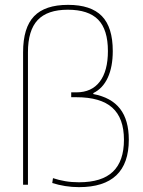

<svg xmlns="http://www.w3.org/2000/svg" viewBox="-20 -760 590 790"><path d="M305 10Q276 10 248 5.5Q220 1 195 -7L198 -27Q222 -19 248.5 -14.5Q275 -10 305 -10Q399 -10 444.5 -53.5Q490 -97 490 -185Q490 -274 442 -317Q394 -360 294 -360H273V-380H294Q357 -380 390.5 -424Q424 -468 424 -550Q424 -638 384 -679Q344 -720 259 -720Q175 -720 135 -677.5Q95 -635 95 -545V0H75V-545Q75 -646 120 -693Q165 -740 260 -740Q354 -740 399 -694Q444 -648 444 -550Q444 -485 423.5 -440.5Q403 -396 364 -377V-373Q438 -359 474 -312.5Q510 -266 510 -185Q510 10 305 10Z"/></svg>

Font: M PLUS Code Latin SemiExpanded Thin
Style: Regular
Weight: 250
Width: 6
Designer: Coji Morishita
Foundry: UNDERFOREST DESIGN
Version: Version 1.002; ttfautohint (v1.8.3)